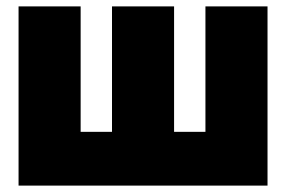

<svg xmlns="http://www.w3.org/2000/svg" viewBox="-20 -580 894 600"><path d="M524 -560V-168H622V-560H816V0H38V-560H232V-168H330V-560Z"/></svg>

Font: Tektur SemiCondensed ExtraBold
Style: Regular
Weight: 800
Width: 4
Designer: Adam Jagosz
Foundry: Adam Jagosz
Version: Version 1.005;gftools[0.9.30]